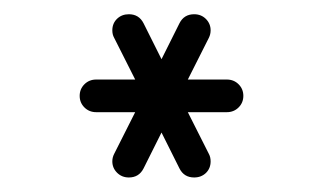

<svg xmlns="http://www.w3.org/2000/svg" viewBox="-20 -656 449 267"><path d="M113.8 -545.4H168L138.7 -603.5Q136.2 -607.9 136.2 -613.8Q136.2 -623.5 142.8 -629.9Q149.4 -636.2 159.2 -636.2Q173.3 -636.2 179.7 -623.5L204.6 -573.7L229.5 -623.5Q235.8 -636.2 250 -636.2Q259.8 -636.2 266.4 -629.6Q272.9 -623 272.9 -613.8Q272.9 -608.4 270.5 -603.5L241.2 -545.4H295.4Q305.2 -545.4 311.8 -538.8Q318.4 -532.2 318.4 -522.7Q318.4 -513.2 311.8 -506.6Q305.2 -500 295.4 -500H241.2L270.5 -441.9Q272.9 -437.5 272.9 -431.6Q272.9 -421.9 266.4 -415.5Q259.8 -409.2 250 -409.2Q235.8 -409.2 229.5 -421.9L204.6 -471.7L179.7 -421.9Q173.3 -409.2 159.2 -409.2Q149.4 -409.2 142.8 -415.8Q136.2 -422.4 136.2 -431.6Q136.2 -437 138.7 -441.9L168 -500H113.8Q104 -500 97.4 -506.6Q90.8 -513.2 90.8 -522.7Q90.8 -532.2 97.4 -538.8Q104 -545.4 113.8 -545.4Z"/></svg>

Font: OpenGost Type A TT
Style: Regular
Weight: 400
Version: Version 0.3